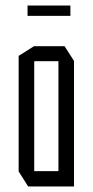

<svg xmlns="http://www.w3.org/2000/svg" viewBox="-20 -670 336 690"><path d="M103 -450V-504H212L246 -451V-450ZM81 0 47 -54V-55H190V0ZM47 -55V-469L102 -504H103V-55ZM190 0V-450H246V0ZM79 -613V-650H233V-613Z"/></svg>

Font: Foldit Light
Style: Regular
Weight: 300
Version: Version 1.003